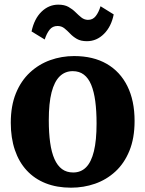

<svg xmlns="http://www.w3.org/2000/svg" viewBox="-20 -816 640 846"><path d="M27.5 -275Q27.5 -349.5 50 -404.8Q72.5 -460 111.8 -496.5Q151 -533 201.2 -551Q251.5 -569 306.5 -569Q390.5 -569 450 -534.8Q509.5 -500.5 541.2 -436.5Q573 -372.5 573 -283Q573 -207 550.2 -151.5Q527.5 -96 488.2 -60Q449 -24 398.8 -6.5Q348.5 11 293 11Q230.5 11 181.2 -8.5Q132 -28 97.8 -65Q63.5 -102 45.5 -155.2Q27.5 -208.5 27.5 -275ZM302.5 -56Q336.5 -56 359.2 -78.8Q382 -101.5 393.8 -149.5Q405.5 -197.5 405.5 -271.5Q405.5 -327 399.8 -370Q394 -413 381.8 -442.5Q369.5 -472 349.5 -487.2Q329.5 -502.5 300.5 -502.5Q266.5 -502.5 243 -479.5Q219.5 -456.5 207.2 -409Q195 -361.5 195 -286.5Q195 -230.5 201 -187.5Q207 -144.5 220 -115.2Q233 -86 253.2 -71Q273.5 -56 302.5 -56ZM119 -677.5Q131 -733.5 163 -764.5Q195 -795.5 237 -795.5Q264 -795.5 281.8 -785.5Q299.5 -775.5 312.8 -762.2Q326 -749 338.5 -739Q351 -729 367 -728.5Q388.5 -728 401.8 -745Q415 -762 423 -788.5L481 -752.5Q470.5 -699 438.2 -666.8Q406 -634.5 363 -634.5Q336 -634.5 318.8 -644.5Q301.5 -654.5 289 -667.8Q276.5 -681 263.8 -691.2Q251 -701.5 233.5 -701.5Q211.5 -701.5 198.5 -685Q185.5 -668.5 177 -642Z"/></svg>

Font: Merriweather 20pt ExtraBold
Style: Regular
Weight: 800
Version: Version 2.100